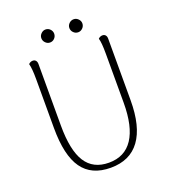

<svg xmlns="http://www.w3.org/2000/svg" viewBox="-151 -947 948 1069"><g transform="rotate(-20 323.0 -412.0)"><path d="M553 -304Q553 -148 494.5 -68Q436 12 322 12Q208 12 153.5 -65Q99 -142 99 -304V-594Q99 -656 91 -686Q102 -697 116 -697Q127 -697 133.5 -689.5Q140 -682 140 -669V-304Q140 -157 184.5 -87.5Q229 -18 322 -18Q416 -18 464 -90.5Q512 -163 512 -304V-594Q512 -661 504 -686Q515 -697 529 -697Q540 -697 546.5 -689.5Q553 -682 553 -669ZM204 -798Q204 -813 215.5 -824.5Q227 -836 242 -836Q258 -836 269 -824.5Q280 -813 280 -798Q280 -782 269 -770.5Q258 -759 242 -759Q227 -759 215.5 -770.5Q204 -782 204 -798ZM370 -798Q370 -813 381.5 -824.5Q393 -836 409 -836Q424 -836 435.5 -824.5Q447 -813 447 -798Q447 -782 435.5 -770.5Q424 -759 409 -759Q393 -759 381.5 -770.5Q370 -782 370 -798Z"/></g></svg>

Font: Arima Madurai ExtraLight
Style: Regular
Weight: 275
Designer: Joana Correia and Natanael Gama
Foundry: NDISCOVER
Version: Version 1.020